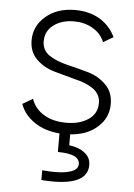

<svg xmlns="http://www.w3.org/2000/svg" viewBox="-52 -551 563 804"><g transform="rotate(5 229.0 -149.0)"><path d="M414.1 -130.9Q414.1 -73.2 370.1 -34.2Q327.1 4.9 255.9 9.8Q255.9 25.4 255.9 55.7Q295.9 60.5 321.3 80.1Q346.7 99.6 346.7 130.9Q346.7 212.9 201.2 212.9Q178.7 212.9 152.3 210.9Q152.3 197.3 152.3 169.9Q225.6 176.8 264.6 166Q302.7 156.2 302.7 130.9Q302.7 87.9 210.9 87.9Q210.9 61.5 210.9 9.8Q148.4 4.9 105.5 -24.4Q61.5 -53.7 44.9 -99.6Q59.6 -108.4 87.9 -125Q101.6 -84 140.6 -60.5Q178.7 -37.1 235.4 -37.1Q291 -37.1 327.1 -61.5Q364.3 -85.9 364.3 -130.9Q364.3 -168 333 -190.4Q301.8 -211.9 256.8 -221.7Q211.9 -233.4 168 -246.1Q123 -258.8 91.8 -289.1Q60.5 -319.3 60.5 -369.1Q60.5 -428.7 108.4 -469.7Q156.2 -510.7 231.4 -510.7Q291 -510.7 335.9 -484.4Q379.9 -457 401.4 -411.1Q386.7 -403.3 359.4 -386.7Q343.8 -423.8 308.6 -443.4Q274.4 -462.9 231.4 -462.9Q179.7 -462.9 145.5 -437.5Q111.3 -412.1 111.3 -369.1Q111.3 -332 141.6 -310.5Q172.9 -290 217.8 -279.3Q262.7 -268.6 307.6 -255.9Q351.6 -243.2 382.8 -211.9Q414.1 -181.6 414.1 -130.9Z"/></g></svg>

Font: LeFont
Style: ExtraLight
Weight: 200
Designer: Leryon MEDIA
Version: Version 1.0